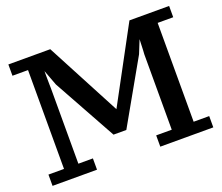

<svg xmlns="http://www.w3.org/2000/svg" viewBox="-117 -877 1219 1055"><g transform="rotate(-20 492.0 -350.0)"><path d="M22 -639V-705H267L496 -271L730 -705H962V-639H871V-61H962V5H652V-61H743V-502Q744 -507 744.5 -525.5Q745 -544 746 -565Q747 -590 748 -614H757L716 -512L508 -145H433L230 -512L188 -624H196V-567Q196 -544 196.5 -523.5Q197 -503 197 -502V-61H282V5H22V-61H113V-639Z"/></g></svg>

Font: PT Serif Caption
Style: Semibold
Weight: 600
Designer: A.Korolkova, O.Umpeleva, V.Yefimov
Foundry: ParaType Ltd
Version: Version 1.00;May 2, 2020;FontCreator 12.0.0.2544 64-bit